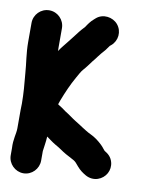

<svg xmlns="http://www.w3.org/2000/svg" viewBox="-112 -879 910 1231"><g transform="rotate(10 343.0 -263.0)"><path d="M238 19C256 31.4 276.5 48 296.1 59.4L320.6 73.7C332.9 80.4 342.5 89.1 357.7 98.2L377.7 110.2C378.1 110.4 378.9 110.8 379.5 111.1L395.6 119.7C403.1 124.1 411.6 128.7 421.2 133.5C436.1 141 443.9 147.2 454.1 159.9L466.4 174.3C484.5 195.6 503.9 209.3 525.7 221.7C580.1 251.4 638 226.3 661.9 182.4C673.4 161.3 677.4 135 670.1 108.9C661 76.3 640.5 59.4 616.6 45.4L607.6 34.9C602.2 27.5 594.3 18.4 586.4 10.8C563.9 -10.5 540.6 -29.1 507.3 -44.8L492.9 -52L476.8 -61.4C460.1 -71 443 -83.4 422.8 -95.9L398.6 -111C377.6 -123.6 353.5 -143.5 325.4 -160.1C316.5 -165.7 304 -177.1 284.4 -188.1L274.3 -194.9C274.1 -195 272.2 -196.4 271.1 -197.1C273.6 -205.5 277.2 -215.8 281 -225.4C302 -279.6 326.4 -335.9 353.6 -383.4C365.9 -405 378 -428.8 389.7 -441.8C406.7 -460.4 424.2 -484.7 440.3 -506.5C449.4 -517.1 459.1 -529.3 467.7 -541.5C479.3 -558.3 492.6 -572.1 508.8 -591C522.2 -607.4 527.6 -618 532.4 -623.3L540.8 -630C581.2 -664 588.7 -726.4 552.7 -769.2C519.7 -808.3 454.3 -818.6 412.1 -781L403.6 -773.5C382 -755.4 368.3 -734.6 355.4 -715.1C350.3 -709.6 343.2 -701.8 336.1 -694C316.1 -671.2 302.1 -649.6 287.1 -631.9C269.3 -610 253.2 -587.7 237.3 -569.1C227.3 -557 220 -546.7 211.1 -533C210.8 -541 210.5 -549.6 210.5 -558V-681C210.5 -735.6 166.5 -780.5 111.5 -780.5C56.5 -780.5 12.5 -735.6 12.5 -681V-558C12.5 -481.6 25.1 -422.2 29.6 -355C35.7 -290.1 41.4 -226.3 41.5 -161C40.8 -147.9 40.5 -134.2 40.5 -120V0C40.5 36.7 25 72.3 28.5 131.3V178C28.5 232.2 73.7 277.5 128 277.5C182.9 277.5 226.5 231.4 226.5 178V115.6C230 84.9 235.9 57.7 238 19Z"/></g></svg>

Font: Smoothie
Style: ExBd
Weight: 800
Foundry: Cannot Into Space Fonts
Version: Version 0.8